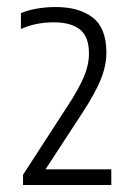

<svg xmlns="http://www.w3.org/2000/svg" viewBox="-20 -834 390 546"><path d="M45.5 -308V-337L173.5 -534.5Q204.5 -582 218.8 -616Q233 -650 233 -682Q233 -730 207.2 -750.2Q181.5 -770.5 133 -770.5Q81.5 -770.5 39.5 -751.5V-796.5Q58.5 -805 84.8 -809.5Q111 -814 138.5 -814Q205 -814 243.8 -784Q282.5 -754 282.5 -684.5Q282.5 -647.5 266.8 -608.5Q251 -569.5 215.5 -515L109.5 -352.5H296.5V-308Z"/></svg>

Font: Encode Sans Cnd Lt
Style: Regular
Weight: 300
Width: 3
Designer: Multiple Designers
Foundry: Impallari Type
Version: Version 3.002; ttfautohint (v1.8.3) -l 8 -r 50 -G 200 -x 14 